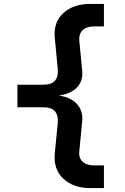

<svg xmlns="http://www.w3.org/2000/svg" viewBox="-20 -850 640 981"><path d="M442 111Q354 111 303 62.5Q252 14 260 -67L275 -219Q279 -260 261 -281Q243 -302 199 -302H69V-417H199Q243 -417 261 -438Q279 -459 275 -499L260 -656Q252 -735 303 -782.5Q354 -830 442 -830H511V-715H460Q423 -715 403 -696.5Q383 -678 385 -644L400 -488Q405 -437 373.5 -403.5Q342 -370 280 -362Q342 -353 373.5 -318Q405 -283 400 -231L385 -75Q382 -42 402.5 -23.5Q423 -5 460 -5H511V111Z"/></svg>

Font: JetBrains Mono NL
Style: Bold
Weight: 700
Monospace: yes
Designer: Philipp Nurullin, Konstantin Bulenkov
Foundry: JetBrains
Version: Version 2.305; ttfautohint (v1.8.4.7-5d5b)